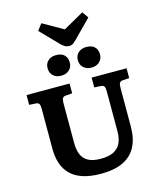

<svg xmlns="http://www.w3.org/2000/svg" viewBox="-166 -1308 1202 1438"><g transform="rotate(-15 435.5 -588.5)"><path d="M437.5 14Q352 14 293.5 -6Q235 -26 199.5 -62.5Q164 -99 147.7 -149Q131.5 -199 131.5 -258.5V-573Q131.5 -599 124.7 -609.7Q118 -620.5 95.5 -621.5L48.5 -624V-700H382V-624L332.5 -620.5Q314.5 -619.5 307.3 -608.5Q300 -597.5 300 -569.5V-259Q300 -207.5 315.3 -171Q330.5 -134.5 366.3 -114.8Q402 -95 464 -95Q526 -95 563.7 -114.5Q601.5 -134 618.7 -171.3Q636 -208.5 636 -261V-573Q636 -599 629.2 -609.7Q622.5 -620.5 600 -621.5L553 -624V-700H824V-624L774.5 -620.5Q756.5 -619.5 749.3 -608.5Q742 -597.5 742 -569.5V-271.5Q742 -176 707.8 -112.5Q673.5 -49 606 -17.5Q538.5 14 437.5 14ZM451 -972Q435 -972 420.2 -980.3Q405.5 -988.5 385 -1009.5L257 -1141.5L294.5 -1191L453 -1101L612 -1190.5L646 -1142L513.5 -1007.5Q495.5 -989 482.8 -980.5Q470 -972 451 -972ZM572.5 -772.5Q535 -772.5 511 -794.3Q487 -816 487 -853Q487 -888.5 511 -910.3Q535 -932 572.5 -932Q615.5 -932 637.3 -910.5Q659 -889 659 -853Q659 -816.5 634.8 -794.5Q610.5 -772.5 572.5 -772.5ZM338 -772.5Q300 -772.5 276.2 -794.3Q252.5 -816 252.5 -853Q252.5 -888.5 276.2 -910.3Q300 -932 338 -932Q380.5 -932 402.5 -910.5Q424.5 -889 424.5 -853Q424.5 -816.5 400.3 -794.5Q376 -772.5 338 -772.5Z"/></g></svg>

Font: Literata Variable Black
Style: Regular
Weight: 900
Designer: Latin by Veronika Burian and Jose Scaglione. Greek by Irene Vlachou. Cyrillic by Vera Evstafieva.
Foundry: TypeTogether
Version: Version 3.021